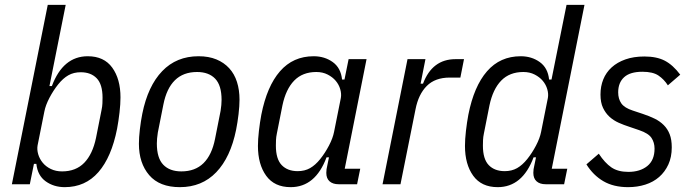

<svg xmlns="http://www.w3.org/2000/svg" viewBox="-20 -760 2858 792"><path d="M177 -740H251L184 -405H194Q240 -528 342 -528Q409 -528 443 -481Q477 -434 477 -358Q477 -331 473 -296Q469 -261 463 -229Q440 -112 386 -50Q332 12 247 12Q202 12 168.5 -12Q135 -36 130 -84H120L103 0H29ZM236 -53Q293 -53 327.5 -88.5Q362 -124 376 -191L399 -307Q402 -321 402.5 -334Q403 -347 403 -357Q403 -412 379 -437Q355 -462 313 -462Q284 -462 262 -449.5Q240 -437 220 -412Q200 -387 184 -356.5Q168 -326 163 -300L135 -160Q132 -143 137.5 -124Q143 -105 156 -89Q169 -73 189.5 -63Q210 -53 236 -53Z M722 12Q638 12 595.5 -37.5Q553 -87 553 -167Q553 -193 557 -227Q561 -261 567 -291Q590 -405 649 -466.5Q708 -528 799 -528Q841 -528 872.5 -515Q904 -502 925.5 -478.5Q947 -455 957.5 -422Q968 -389 968 -349Q968 -323 964 -289Q960 -255 954 -225Q931 -111 872 -49.5Q813 12 722 12ZM728 -53Q785 -53 819.5 -87Q854 -121 867 -187L890 -303Q892 -315 893 -327Q894 -339 894 -348Q894 -408 867.5 -435.5Q841 -463 793 -463Q736 -463 701.5 -429Q667 -395 654 -329L631 -213Q629 -201 628 -189Q627 -177 627 -168Q627 -108 653.5 -80.5Q680 -53 728 -53Z M1377 0Q1353 0 1339.5 -12Q1326 -24 1326 -47Q1326 -55 1327 -62Q1328 -69 1330 -77L1337 -111H1327Q1281 12 1179 12Q1112 12 1078 -35Q1044 -82 1044 -158Q1044 -185 1048 -220Q1052 -255 1058 -287Q1081 -404 1135 -466Q1189 -528 1274 -528Q1319 -528 1352.5 -504Q1386 -480 1391 -432H1401L1418 -516H1492L1402 -64H1466L1453 0ZM1208 -54Q1237 -54 1259 -66.5Q1281 -79 1301 -104Q1321 -129 1337 -159.5Q1353 -190 1358 -216L1386 -356Q1389 -373 1383.5 -392Q1378 -411 1365 -426.5Q1352 -442 1331.5 -452.5Q1311 -463 1285 -463Q1228 -463 1193.5 -427.5Q1159 -392 1145 -325L1122 -209Q1119 -195 1118.5 -182Q1118 -169 1118 -159Q1118 -104 1142 -79Q1166 -54 1208 -54Z M1558 0 1661 -516H1735L1715 -415H1725Q1763 -516 1859 -516H1894L1879 -440H1835Q1775 -440 1740.5 -405.5Q1706 -371 1694 -309L1632 0Z M2231 0Q2207 0 2193.5 -12Q2180 -24 2180 -47Q2180 -55 2181 -62Q2182 -69 2184 -77L2191 -111H2181Q2135 12 2033 12Q1966 12 1932 -35Q1898 -82 1898 -158Q1898 -185 1902 -220Q1906 -255 1912 -287Q1935 -404 1989 -466Q2043 -528 2128 -528Q2173 -528 2206.5 -504Q2240 -480 2245 -432H2255L2317 -740H2391L2256 -64H2320L2307 0ZM2062 -54Q2091 -54 2113 -66.5Q2135 -79 2155 -104Q2175 -129 2191 -159.5Q2207 -190 2212 -216L2240 -356Q2243 -373 2237.5 -392Q2232 -411 2219 -426.5Q2206 -442 2185.5 -452.5Q2165 -463 2139 -463Q2082 -463 2047.5 -427.5Q2013 -392 1999 -325L1976 -209Q1973 -195 1972.5 -182Q1972 -169 1972 -159Q1972 -104 1996 -79Q2020 -54 2062 -54Z M2571 12Q2511 12 2469 -12.5Q2427 -37 2399 -82L2450 -126Q2475 -88 2502 -69.5Q2529 -51 2572 -51Q2620 -51 2650 -75Q2680 -99 2680 -147Q2680 -172 2667.5 -191Q2655 -210 2617 -223L2576 -237Q2554 -244 2532.5 -253.5Q2511 -263 2494.5 -278Q2478 -293 2467.5 -315Q2457 -337 2457 -370Q2457 -404 2468.5 -432.5Q2480 -461 2503 -482Q2526 -503 2560 -515Q2594 -527 2638 -527Q2689 -527 2722.5 -509.5Q2756 -492 2786 -452L2735 -408Q2719 -433 2696 -448.5Q2673 -464 2630 -464Q2579 -464 2554.5 -441.5Q2530 -419 2530 -379Q2530 -352 2543 -333.5Q2556 -315 2590 -304L2632 -290Q2659 -281 2680.5 -270.5Q2702 -260 2718 -244Q2734 -228 2742.5 -206Q2751 -184 2751 -152Q2751 -112 2737 -81.5Q2723 -51 2699 -30Q2675 -9 2642 1.5Q2609 12 2571 12Z"/></svg>

Font: IBM Plex Sans Condensed
Style: Italic
Weight: 400
Width: 3
Italic angle: -11°
Designer: Mike Abbink, Paul van der Laan, Pieter van Rosmalen
Foundry: Bold Monday
Version: Version 1.3